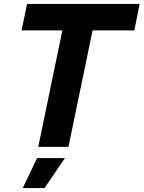

<svg xmlns="http://www.w3.org/2000/svg" viewBox="-20 -749 732 979"><path d="M175 0H329L452 -594H665L692 -729H118L90 -594H298ZM96 210H207L311 57H169Z"/></svg>

Font: Mona Sans
Style: Bold Italic
Weight: 700
Italic angle: -11.7°
Designer: Deni Anggara
Foundry: GitHub
Version: Version 2.000;Glyphs 3.2.3 (3260)